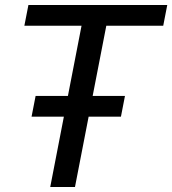

<svg xmlns="http://www.w3.org/2000/svg" viewBox="-20 -749 690 769"><path d="M181.2 0H280.3L335 -281.7H464.4L480.5 -364.7H351.1L405.8 -646H633.8L649.9 -729H93.8L77.6 -646H306.6L252 -364.7H122.6L106.4 -281.7H235.8Z"/></svg>

Font: Hack
Style: Oblique
Weight: 400
Italic angle: -12°
Monospace: yes
Designer: Christopher Simpkins
Foundry: Christopher Simpkins
Version: Version 2.010